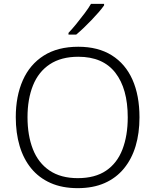

<svg xmlns="http://www.w3.org/2000/svg" viewBox="-20 -968 808 998"><path d="M705 -358Q705 -276 685 -209Q665 -142 624.5 -92.5Q584 -43 524 -16.5Q464 10 384 10Q303 10 242.5 -17Q182 -44 142 -93Q102 -142 82 -209.5Q62 -277 62 -359Q62 -468 98.5 -550.5Q135 -633 207.5 -679Q280 -725 387 -725Q490 -725 561 -680.5Q632 -636 668.5 -554Q705 -472 705 -358ZM123 -359Q123 -264 151 -192.5Q179 -121 237.5 -81.5Q296 -42 384 -42Q474 -42 531.5 -81Q589 -120 616.5 -191.5Q644 -263 644 -358Q644 -507 579.5 -590Q515 -673 387 -673Q298 -673 239 -634Q180 -595 151.5 -524Q123 -453 123 -359ZM521 -940Q510 -924 493 -904.5Q476 -885 456 -864Q436 -843 415.5 -823.5Q395 -804 376 -788H336V-797Q355 -817 377 -844Q399 -871 420 -899Q441 -927 453 -948H521Z"/></svg>

Font: Noto Sans Thai Light
Style: Regular
Weight: 300
Designer: Monotype Design Team
Foundry: Monotype Imaging Inc.
Version: Version 2.001